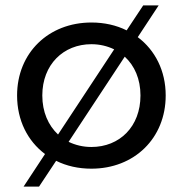

<svg xmlns="http://www.w3.org/2000/svg" viewBox="-20 -617 674 708"><path d="M194 -121C158 -155 136 -204 136 -265C136 -379 214 -454 317 -454C348 -454 376 -447 401 -435ZM440 -408C476 -375 498 -326 498 -265C498 -150 421 -75 317 -75C286 -75 258 -82 233 -94ZM187 -24C225 -5 269 5 317 5C475 5 591 -107 591 -265C591 -356 552 -432 488 -480L565 -597H508L447 -505C409 -524 365 -534 317 -534C159 -534 43 -422 43 -265C43 -173 82 -97 146 -49L67 71H124Z"/></svg>

Font: Montserrat-Alt1 Med
Style: Regular
Weight: 500
Designer: Differentunic
Foundry: Differentunic
Version: Version 7.222